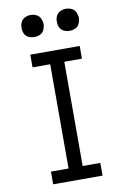

<svg xmlns="http://www.w3.org/2000/svg" viewBox="-102 -1012 704 1072"><g transform="rotate(-10 250.0 -476.5)"><path d="M110 0V-72H210V-663H110V-735H390V-663H290V-72H390V0ZM150 -828Q133 -828 117.5 -835Q102 -842 94.5 -857.5Q87 -873 88 -890Q87 -907 94.5 -922.5Q102 -938 117.5 -945.5Q133 -953 150 -953Q167 -953 182.5 -945.5Q198 -938 205 -922.5Q212 -907 213 -890Q212 -873 205 -857.5Q198 -842 182.5 -835Q167 -828 150 -828ZM350 -828Q333 -828 317.5 -835Q302 -842 294.5 -857.5Q287 -873 288 -890Q287 -907 294.5 -922.5Q302 -938 317.5 -945.5Q333 -953 350 -953Q367 -953 382.5 -945.5Q398 -938 405 -922.5Q412 -907 413 -890Q412 -873 405 -857.5Q398 -842 382.5 -835Q367 -828 350 -828Z"/></g></svg>

Font: Iosevka SS08
Style: Regular
Weight: 400
Monospace: yes
Designer: Belleve Invis
Foundry: Belleve Invis
Version: 2.1.0; ttfautohint (v1.8.2)